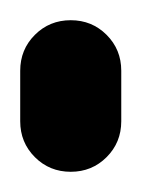

<svg xmlns="http://www.w3.org/2000/svg" viewBox="-20 -170 140 190"><path d="M0 -50H100V-100H0ZM50 -100Q29 -100 14.5 -85.5Q0 -71 0 -50Q0 -29 14.5 -14.5Q29 0 50 0Q71 0 85.5 -14.5Q100 -29 100 -50Q100 -71 85.5 -85.5Q71 -100 50 -100ZM50 -150Q29 -150 14.5 -135.5Q0 -121 0 -100Q0 -79 14.5 -64.5Q29 -50 50 -50Q71 -50 85.5 -64.5Q100 -79 100 -100Q100 -121 85.5 -135.5Q71 -150 50 -150Z"/></svg>

Font: Wavefont SemiBold
Style: Regular
Weight: 600
Version: Version 3.004;gftools[0.9.33]